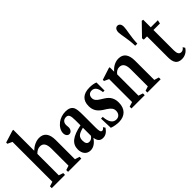

<svg xmlns="http://www.w3.org/2000/svg" viewBox="21 -1558 2303 2303"><g transform="rotate(-45 1172.5 -406.0)"><path d="M16 0H241V-30.5L184.5 -49V-412.5C209.5 -439 238 -455 269.5 -455C323 -455 348.5 -416.5 348.5 -336V-48.5L292.5 -30.5V0H517.5V-30.5L458 -48.5V-373.5C458 -480 416 -534.5 335 -534.5C281.5 -534.5 227 -507 184.5 -466.5V-821.5H170L16 -773.5V-753L75.5 -725.5V-49L16 -30.5Z M666.5 10.5C714.5 10.5 758 -17.5 794.5 -71.5H797C805 -16.5 830 10.5 878.5 10.5C920.5 10.5 953 -10.5 984.5 -56.5L967.5 -83.5C955.5 -66.5 944.5 -58.5 931.5 -58.5C909.5 -58.5 902 -81.5 902 -142V-352.5C902 -428.5 897 -460 886 -484C869.5 -516.5 835.5 -534.5 782.5 -534.5C731.5 -534.5 684.5 -519 646.5 -490.5C604 -457.5 577.5 -412.5 577.5 -370.5C577.5 -333.5 597 -308.5 625 -308.5C654 -308.5 676 -335.5 676 -372C676 -385 673 -399.5 673 -413.5C673 -456.5 699 -482.5 740 -482.5C780.5 -482.5 792.5 -457 792.5 -369V-289.5C633.5 -257.5 565 -203 565 -108C565 -35.5 604.5 10.5 666.5 10.5ZM728.5 -73.5C695.5 -73.5 679.5 -96.5 679.5 -143C679.5 -202 705.5 -226.5 792.5 -248V-112.5C777 -87 754 -73.5 728.5 -73.5Z M1147.5 10.5C1250.5 10.5 1311.5 -52.5 1311.5 -156.5C1311.5 -228.5 1284.5 -275.5 1224.5 -313.5L1187 -337C1137 -367 1119 -390.5 1119 -425.5C1119 -464.5 1144 -490.5 1182 -490.5C1230 -490.5 1257.5 -453 1265 -380H1291.5V-517C1269.5 -527.5 1229.5 -534.5 1190.5 -534.5C1081.5 -534.5 1024 -482 1024 -384C1024 -315 1052 -268.5 1117 -226.5L1153.5 -203.5C1200.5 -172.5 1218.5 -147.5 1218.5 -110.5C1218.5 -64.5 1190.5 -33.5 1147.5 -33.5C1091.5 -33.5 1058.5 -82 1053 -172H1023.5L1029 -11C1060.5 2 1109 10.5 1147.5 10.5Z M1368 0H1593V-30.5L1536 -49V-410C1557.5 -440 1584.5 -455 1615 -455C1668.5 -455 1694 -416.5 1694 -336V-48.5L1638 -30.5V0H1863V-30.5L1803.5 -48.5V-373.5C1803.5 -480 1761.5 -534.5 1680.5 -534.5C1623 -534.5 1572 -505 1533 -458.5V-534.5H1518L1368 -486V-466L1427.5 -438.5V-49L1368 -30.5Z M1932 -500H1967.5C1970.5 -616 1997.5 -709.5 1997.5 -759C1997.5 -795 1980.5 -821.5 1950 -821.5C1920.5 -821.5 1902 -795.5 1902 -755C1902 -709 1930 -614.5 1932 -500Z M2217 10.5C2267 10.5 2312 -14.5 2338.5 -59L2321.5 -85.5C2307 -63.5 2288.5 -54 2269.5 -54C2236 -54 2220 -80 2220 -134V-479H2330L2340 -524.5H2220V-652.5L2199 -656.5L2052.5 -505.5L2056.5 -479H2111V-124C2111 -32.5 2142.5 10.5 2217 10.5Z"/></g></svg>

Font: Libre Caslon Condensed SemiBold
Style: Regular
Weight: 600
Designer: Pablo Impallari, Rodrigo Fuenzalida, Katja Schimmel, Ertekin Erdin
Foundry: Pablo Impallari, Rodrigo Fuenzalida
Version: Version 2.000;gftools[0.9.33]